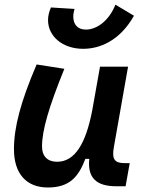

<svg xmlns="http://www.w3.org/2000/svg" viewBox="-20 -809 626 839"><path d="M189 10.3C284.2 10.3 323.2 -36.6 353 -114.7H370.1C361.8 -33.2 399.4 4.9 487.8 4.9H528.8L546.9 -96.2H524.4C480 -96.2 468.3 -113.8 477.5 -166L539.6 -517.6H417L382.8 -325.2V-325.7C355 -181.2 307.1 -102.1 229.5 -102.1C187.5 -102.1 163.6 -126.5 163.6 -168.9C163.6 -239.7 193.4 -341.3 261.2 -508.3L140.1 -527.3C70.3 -364.3 41 -253.4 41 -156.7C41 -50.8 94.7 10.3 189 10.3ZM343.3 -595.7C416 -595.7 503.4 -630.4 565.4 -740.2L484.4 -788.6C455.6 -716.3 401.4 -679.7 355.5 -679.7C316.4 -679.7 300.3 -705.1 300.3 -736.3C300.3 -747.6 302.2 -758.3 305.7 -770L202.6 -776.4C194.3 -757.8 189.9 -738.8 189.9 -721.2C189.9 -649.9 253.9 -595.7 343.3 -595.7Z"/></svg>

Font: Cascadia Mono SemiBold
Style: Italic
Weight: 600
Italic angle: -10°
Monospace: yes
Designer: Aaron Bell
Foundry: Saja Typeworks
Version: Version 2404.023